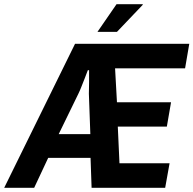

<svg xmlns="http://www.w3.org/2000/svg" viewBox="-70 -896 923 916"><path d="M-50 0 288 -687H833L813 -570H479L488 -408H746L726 -292H492L500 -117H739L718 0H367L362 -143H160L93 0ZM210 -256H361L354 -449Q354 -460 354.5 -474Q355 -488 355 -503.5Q355 -519 355 -533.5Q355 -548 355 -561H349Q343 -544 334.5 -523Q326 -502 318.5 -482.5Q311 -463 304 -449ZM395 -744 486 -876H611V-873L488 -744Z"/></svg>

Font: Archivo Condensed
Style: Bold Italic
Weight: 700
Width: 3
Italic angle: -10°
Designer: Hector Gatti
Foundry: Omnibus-Type
Version: Version 2.001